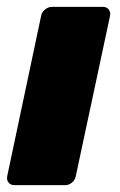

<svg xmlns="http://www.w3.org/2000/svg" viewBox="-26 -540 350 560"><path d="M16 0Q5 0 -1 -7.5Q-7 -15 -5 -26L94 -494Q96 -505 105.5 -512.5Q115 -520 126 -520H274Q285 -520 291 -512.5Q297 -505 295 -494L195 -26Q193 -15 184 -7.5Q175 0 164 0Z"/></svg>

Font: Rubik ExtraBold
Style: Italic
Weight: 800
Italic angle: -12°
Designer: Hubert and Fischer
Foundry: Hubert and Fischer
Version: Version 2.300;gftools[0.9.30]